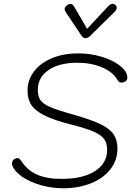

<svg xmlns="http://www.w3.org/2000/svg" viewBox="-20 -995 721 1025"><path d="M46 -111Q44 -115 44 -123Q44 -138 59 -147Q66 -151 73 -151Q84 -151 94 -135Q126 -86 177.5 -63Q229 -40 308 -40Q422 -40 487 -81.5Q552 -123 552 -195Q552 -230 536 -252.5Q520 -275 479.5 -292.5Q439 -310 360 -330Q270 -353 220 -377.5Q170 -402 148.5 -433Q127 -464 127 -510Q127 -568 161.5 -613.5Q196 -659 257.5 -684.5Q319 -710 398 -710Q460 -710 517.5 -693.5Q575 -677 613.5 -649.5Q652 -622 659 -591Q660 -587 660 -581Q660 -564 643 -557Q636 -554 630 -554Q615 -554 607 -568Q584 -610 525.5 -635Q467 -660 393 -660Q296 -660 239 -621Q182 -582 182 -515Q182 -480 196 -460Q210 -440 248 -423.5Q286 -407 369 -384Q464 -357 514.5 -333Q565 -309 586 -278.5Q607 -248 607 -202Q607 -140 570 -92Q533 -44 467 -17Q401 10 316 10Q256 10 198 -6.5Q140 -23 99 -51Q58 -79 46 -111ZM414 -806 330 -932Q325 -940 325 -947Q325 -959 341 -969Q347 -974 356 -974Q368 -974 377 -958L445 -841L554 -958Q569 -975 583 -975Q588 -975 595 -970Q603 -963 603 -954Q603 -943 592 -932L464 -806Q451 -791 436 -791Q424 -791 414 -806Z"/></svg>

Font: Kodchasan ExtraLight
Style: Italic
Weight: 275
Italic angle: -10°
Version: Version 1.000; ttfautohint (v1.6)